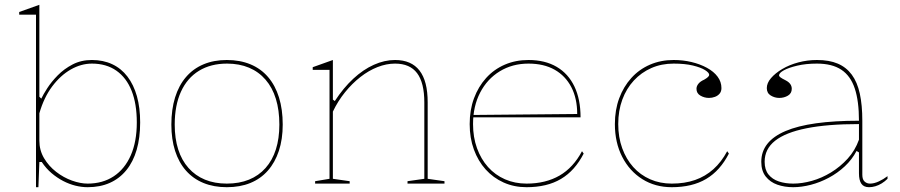

<svg xmlns="http://www.w3.org/2000/svg" viewBox="-20 -765 3748 800"><path d="M130 15V-704H60V-715L144 -745V-362L152 -354Q160 -371 177 -397.5Q194 -424 220.5 -451Q247 -478 282.5 -496.5Q318 -515 363 -515Q410 -515 447.5 -497.5Q485 -480 511 -446Q537 -412 550.5 -364Q564 -316 564 -255Q564 -191 549.5 -141Q535 -91 506.5 -56Q478 -21 437.5 -3Q397 15 345 15Q320 15 294 8.5Q268 2 243 -11Q218 -24 195 -43.5Q172 -63 154 -90H144L140 15ZM345 0Q408 0 454 -30.5Q500 -61 525 -118Q550 -175 550 -255Q550 -332 528.5 -386.5Q507 -441 465 -470.5Q423 -500 363 -500Q318 -500 275 -475.5Q232 -451 197.5 -405Q163 -359 144 -293V-179Q144 -139 163.5 -106Q183 -73 214 -49Q245 -25 280 -12.5Q315 0 345 0Z M925 -515Q980 -515 1023.5 -497Q1067 -479 1097 -444Q1127 -409 1142.5 -359Q1158 -309 1158 -246Q1158 -185 1142 -136.5Q1126 -88 1096 -54Q1066 -20 1023 -2.5Q980 15 925 15Q871 15 828 -2.5Q785 -20 755 -54Q725 -88 709.5 -136.5Q694 -185 694 -246Q694 -309 709.5 -359Q725 -409 755 -444Q785 -479 828 -497Q871 -515 925 -515ZM926 -500Q858 -500 809 -470Q760 -440 734 -383Q708 -326 708 -246Q708 -188 722.5 -142.5Q737 -97 765.5 -65Q794 -33 834 -16.5Q874 0 925 0Q977 0 1017.5 -16.5Q1058 -33 1086.5 -65Q1115 -97 1129.5 -142.5Q1144 -188 1144 -246Q1144 -306 1129.5 -353Q1115 -400 1086.5 -433Q1058 -466 1017.5 -483Q977 -500 926 -500Z M1832 -10V0H1678V-10L1748 -20V-338Q1748 -420 1718 -460Q1688 -500 1626 -500Q1590 -500 1553 -485.5Q1516 -471 1481.5 -444Q1447 -417 1417.5 -380.5Q1388 -344 1367 -300V-20L1437 -10V0H1293V-10L1353 -20V-474H1283V-485L1367 -515V-350L1375 -344Q1411 -399 1452 -437Q1493 -475 1537.5 -495Q1582 -515 1626 -515Q1660 -515 1685.5 -504Q1711 -493 1728 -471Q1745 -449 1753.5 -416Q1762 -383 1762 -338V-20Z M2182 -515Q2251 -515 2299.5 -486.5Q2348 -458 2373.5 -404.5Q2399 -351 2399 -276H1951V-286L2385 -290Q2385 -355 2360.5 -402Q2336 -449 2291 -474.5Q2246 -500 2182 -500Q2115 -500 2062.5 -468Q2010 -436 1980.5 -379Q1951 -322 1951 -248Q1951 -193 1967.5 -147.5Q1984 -102 2013.5 -69Q2043 -36 2084 -18Q2125 0 2174 0Q2214 0 2248.5 -8.5Q2283 -17 2311.5 -33.5Q2340 -50 2363.5 -75.5Q2387 -101 2405 -135L2412 -125Q2394 -90 2370.5 -63.5Q2347 -37 2317.5 -19.5Q2288 -2 2252 6.5Q2216 15 2174 15Q2122 15 2078.5 -4.5Q2035 -24 2003.5 -59Q1972 -94 1954.5 -142Q1937 -190 1937 -248Q1937 -307 1955 -355.5Q1973 -404 2005.5 -440Q2038 -476 2083 -495.5Q2128 -515 2182 -515Z M2779 15Q2710 15 2656.5 -18.5Q2603 -52 2572.5 -111.5Q2542 -171 2542 -248Q2542 -307 2560 -355.5Q2578 -404 2610.5 -440Q2643 -476 2688 -495.5Q2733 -515 2787 -515Q2826 -515 2861.5 -506.5Q2897 -498 2925.5 -482.5Q2954 -467 2970 -445.5Q2986 -424 2986 -398Q2986 -384 2978.5 -375Q2971 -366 2959 -361.5Q2947 -357 2934 -357Q2915 -357 2898.5 -366.5Q2882 -376 2882 -395Q2882 -406 2890 -416Q2898 -426 2914 -433Q2935 -445 2935 -453Q2935 -462 2917.5 -473Q2900 -484 2867 -492Q2834 -500 2787 -500Q2736 -500 2694 -481.5Q2652 -463 2621 -429.5Q2590 -396 2573 -350Q2556 -304 2556 -248Q2556 -193 2572.5 -147.5Q2589 -102 2618.5 -69Q2648 -36 2689 -18Q2730 0 2779 0Q2833 0 2876 -15Q2919 -30 2952.5 -60Q2986 -90 3010 -135L3017 -125Q2999 -90 2975.5 -63.5Q2952 -37 2922.5 -19.5Q2893 -2 2857 6.5Q2821 15 2779 15Z M3384 -515Q3435 -515 3470.5 -500Q3506 -485 3529 -454Q3552 -423 3562.5 -375Q3573 -327 3573 -262V-37Q3573 -17 3582.5 -8.5Q3592 0 3605 0Q3622 0 3641.5 -9Q3661 -18 3678 -31V-20Q3667 -9 3654 -1Q3641 7 3627.5 11Q3614 15 3601 15Q3579 15 3569 0.5Q3559 -14 3559 -43Q3559 -76 3559 -91.5Q3559 -107 3559 -114.5Q3559 -122 3559 -130L3549 -136Q3530 -100 3500 -72Q3470 -44 3433.5 -24.5Q3397 -5 3358.5 5Q3320 15 3285 15Q3249 15 3219 4.5Q3189 -6 3170.5 -29.5Q3152 -53 3152 -91Q3152 -176 3253 -219Q3354 -262 3559 -262Q3559 -344 3541.5 -396.5Q3524 -449 3485.5 -474.5Q3447 -500 3384 -500Q3338 -500 3302 -491.5Q3266 -483 3246 -472Q3226 -461 3226 -451Q3226 -447 3232 -442.5Q3238 -438 3254 -430Q3279 -417 3279 -395Q3279 -376 3263 -366.5Q3247 -357 3227 -357Q3208 -357 3191.5 -367Q3175 -377 3175 -398Q3175 -419 3192.5 -439.5Q3210 -460 3239.5 -477.5Q3269 -495 3306.5 -505Q3344 -515 3384 -515ZM3559 -248Q3428 -248 3340.5 -230.5Q3253 -213 3209.5 -178.5Q3166 -144 3166 -91Q3166 -58 3182 -38Q3198 -18 3225 -9Q3252 0 3285 0Q3322 0 3363 -11.5Q3404 -23 3442.5 -46.5Q3481 -70 3512 -104Q3543 -138 3559 -183Z"/></svg>

Font: Kalnia Thin
Style: Regular
Weight: 100
Version: Version 1.105